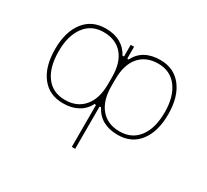

<svg xmlns="http://www.w3.org/2000/svg" viewBox="-148 -783 1296 1204"><g transform="rotate(30 500.0 -181.0)"><path d="M488.3 194.3V-108.4L478.5 -111.3Q453.1 -62.5 409.2 -39.1Q365.2 -14.6 302.7 -14.6Q252.9 -14.6 214.4 -32.2Q175.8 -49.8 147.5 -85.9Q90.8 -158.2 90.8 -285.2Q90.8 -410.2 147.5 -483.4Q175.8 -519.5 214.4 -537.6Q252.9 -555.7 302.7 -555.7Q365.2 -555.7 409.2 -531.2Q453.1 -506.8 478.5 -459L488.3 -460.9V-544.9H512.7V-460L522.5 -458Q546.9 -506.8 590.8 -531.2Q634.8 -555.7 698.2 -555.7Q748 -555.7 786.6 -537.6Q825.2 -519.5 853.5 -483.4Q910.2 -410.2 910.2 -285.2Q910.2 -158.2 853.5 -85.9Q825.2 -49.8 786.6 -32.2Q748 -14.6 698.2 -14.6Q635.7 -14.6 591.8 -39.1Q547.9 -63.5 522.5 -113.3L512.7 -111.3V194.3ZM698.2 -529.3Q610.4 -529.3 561.5 -471.7Q512.7 -415 512.7 -309.6V-260.7Q512.7 -155.3 561.5 -97.7Q610.4 -39.1 698.2 -39.1Q786.1 -39.1 835 -103.5Q884.8 -168 884.8 -285.2Q884.8 -397.5 835 -463.9Q785.2 -529.3 698.2 -529.3ZM302.7 -529.3Q215.8 -529.3 167 -463.9Q117.2 -397.5 117.2 -285.2Q117.2 -168 166 -103.5Q214.8 -39.1 302.7 -39.1Q390.6 -39.1 439.5 -97.7Q488.3 -155.3 488.3 -260.7V-309.6Q488.3 -416 439.5 -472.7Q390.6 -529.3 302.7 -529.3Z"/></g></svg>

Font: Mgen+ 1mn thin
Style: Regular
Weight: 100
Designer: [Source Han Sans]
Ryoko NISHIZUKA  (kana & ideographs); Paul D. Hunt (Latin, Greek & Cyrillic); Wenlong ZHANG  (bopomofo
Version: Version 1.059.20150602